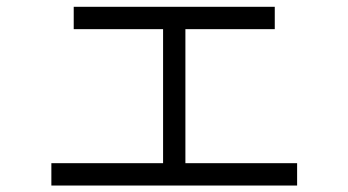

<svg xmlns="http://www.w3.org/2000/svg" viewBox="-20 -687 1040 573"><path d="M533.3 -200H866.7V-133.3H133.3V-200H466.7V-600H200V-666.7H800V-600H533.3Z"/></svg>

Font: Galmuri14 Regular
Style: Regular
Weight: 400
Designer: Lee Minseo (quiple)
Version: Version 2.399;hotconv 1.1.1;makeotfexe 2.6.0 DEVELOPMENT